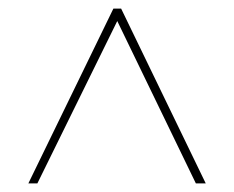

<svg xmlns="http://www.w3.org/2000/svg" viewBox="-20 -730 545 447"><path d="M46 -303 244 -710H262L459 -303H436L253 -681L67 -303Z"/></svg>

Font: Raleway Thin Thin
Style: Regular
Weight: 250
Version: Version 4.026